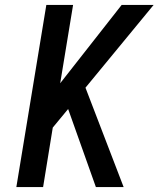

<svg xmlns="http://www.w3.org/2000/svg" viewBox="-20 -755 640 775"><path d="M46 0 167 -735H275L223 -419L471 -735H600L325 -401L479 0H367L255 -315L193 -240L154 0Z"/></svg>

Font: Iosevka SmBd Ex Obl
Style: Regular
Weight: 600
Width: 7
Italic angle: -9°
Monospace: yes
Designer: Belleve Invis
Foundry: Belleve Invis
Version: Version 32.5.0; ttfautohint (v1.8.4)